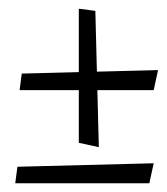

<svg xmlns="http://www.w3.org/2000/svg" viewBox="-20 -558 384 441"><path d="M30 -389 343 -397 333 -351H25ZM199 -533 207 -220 161 -230V-538ZM20 -175 333 -183 323 -137H15Z"/></svg>

Font: Rakkas
Style: Regular
Weight: 400
Designer: Zeynep Akay
Foundry: Zeynep Akay
Version: Version 2.000